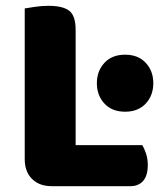

<svg xmlns="http://www.w3.org/2000/svg" viewBox="-20 -637 553 660"><path d="M158 3Q115 3 90 -22Q65 -47 65 -90V-608Q77 -610 100 -613.5Q123 -617 146 -617Q196 -617 218 -600Q240 -583 240 -534V-138H469Q476 -127 482 -109Q488 -91 488 -70Q488 -33 472 -15Q456 3 428 3ZM313 -351Q313 -393 339 -421Q365 -449 410 -449Q455 -449 481 -421Q507 -393 507 -351Q507 -309 481 -281Q455 -253 410 -253Q365 -253 339 -281Q313 -309 313 -351Z"/></svg>

Font: Baloo Bhai 2 ExtraBold
Style: Regular
Weight: 800
Designer: Supriya Tembe, Noopur Datye and Ek Type
Foundry: Ek Type
Version: Version 1.640;PS 1.000;hotconv 16.6.51;makeotf.lib2.5.65220;